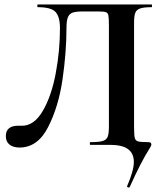

<svg xmlns="http://www.w3.org/2000/svg" viewBox="-20 -645 727 855"><path d="M553 190Q550 190 547.5 188Q545 186 546 184Q576 115 576 76Q576 38 550 19Q524 0 469 0H382Q380 0 380 -6Q380 -12 382 -12Q420 -12 437 -17Q454 -22 459.5 -36Q465 -50 465 -81V-532Q465 -566 462.5 -577Q460 -588 451 -591Q442 -594 415 -594H349Q319 -594 304 -589Q289 -584 282.5 -568.5Q276 -553 276 -519Q276 -413 258.5 -292Q241 -171 194.5 -79.5Q148 12 67 12Q39 12 22.5 -1Q6 -14 6 -39Q6 -63 20.5 -74Q35 -85 57 -85H78Q132 -85 170.5 -151Q209 -217 228 -317.5Q247 -418 247 -519Q247 -571 227 -592Q207 -613 149 -613Q146 -613 146 -619Q146 -625 149 -625H655Q657 -625 657 -619Q657 -613 655 -613Q621 -613 604.5 -607.5Q588 -602 582.5 -588Q577 -574 577 -544V-81Q577 -44 580 -31.5Q583 -19 594.5 -15.5Q606 -12 641 -12Q654 -12 654 -2Q654 2 650.5 8.5Q647 15 645 18Q608 76 558 187Q557 190 553 190Z"/></svg>

Font: Cormorant Unicase
Style: Bold
Weight: 700
Designer: Christian Thalmann (Catharsis Fonts)
Foundry: Catharsis Fonts
Version: Version 4.000